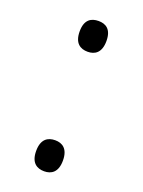

<svg xmlns="http://www.w3.org/2000/svg" viewBox="-109 -581 476 640"><g transform="rotate(20 129.0 -260.5)"><path d="M129 -418C154 -418 176 -431 176 -473C176 -515 154 -527 129 -527C103 -527 81 -515 81 -473C81 -431 103 -418 129 -418ZM129 6C154 6 176 -7 176 -49C176 -91 154 -104 129 -104C103 -104 81 -91 81 -49C81 -7 103 6 129 6Z"/></g></svg>

Font: Noto Serif Ethiopic Light
Style: Regular
Weight: 300
Designer: Monotype Design Team
Foundry: Monotype Imaging Inc.
Version: Version 2.102